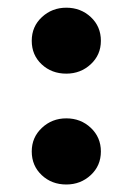

<svg xmlns="http://www.w3.org/2000/svg" viewBox="-20 -480 345 499"><path d="M62.5 -374Q62.5 -411.1 88.9 -435.5Q115.2 -460 152.3 -460Q189.9 -460 216.1 -435.5Q242.2 -411.1 242.2 -374Q242.2 -337.4 215.8 -313Q189.5 -288.6 152.3 -288.6Q114.3 -288.6 88.4 -312.7Q62.5 -336.9 62.5 -374ZM62.5 -86.4Q62.5 -123 88.9 -147.7Q115.2 -172.4 152.3 -172.4Q189.9 -172.4 216.1 -147.7Q242.2 -123 242.2 -86.4Q242.2 -49.3 215.8 -24.9Q189.5 -0.5 152.3 -0.5Q114.3 -0.5 88.4 -24.9Q62.5 -49.3 62.5 -86.4Z"/></svg>

Font: Vazirmatn UI ExtraBold
Style: Regular
Weight: 800
Designer: Saber Rastikerdar
Foundry: Saber Rastikerdar
Version: Version 33.003